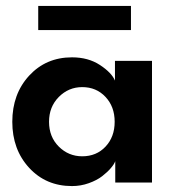

<svg xmlns="http://www.w3.org/2000/svg" viewBox="-20 -616 591 648"><path d="M109 -514.5V-596H422V-514.5ZM369 0V-72Q365.5 -62 354.2 -48.8Q343 -35.5 325 -21.5Q307 -7.5 279.8 2.2Q252.5 12 223 12Q135 12 78.2 -49.8Q21.5 -111.5 21.5 -205Q21.5 -299 78.5 -360.8Q135.5 -422.5 223 -422.5Q278 -422.5 317.5 -396.5Q357 -370.5 368 -344V-410.5H493V0ZM145.5 -205Q145.5 -154 178.5 -121.2Q211.5 -88.5 257.5 -88.5Q305.5 -88.5 336.2 -121.2Q367 -154 367 -205Q367 -256 336 -289Q305 -322 257.5 -322Q211.5 -322 178.5 -288.8Q145.5 -255.5 145.5 -205Z"/></svg>

Font: League Spartan SemiBold
Style: Regular
Weight: 600
Foundry: The League of Moveable Type
Version: Version 2.002